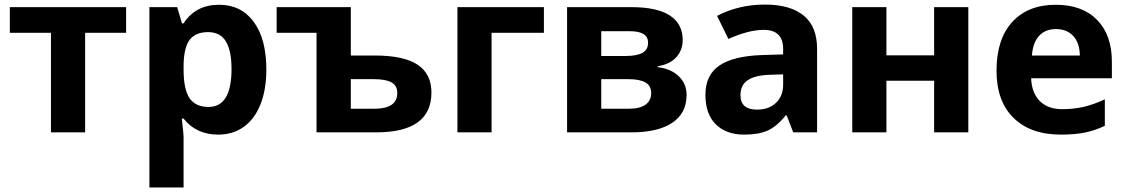

<svg xmlns="http://www.w3.org/2000/svg" viewBox="-20 -577 4910 837"><path d="M529.8 -545.9V-434.1H351.1V0H202.1V-434.1H22.9V-545.9Z M931.2 9.8Q835 9.8 780.3 -60.1H772.5Q780.3 8.3 780.3 19V240.2H631.3V-545.9H752.4L773.4 -475.1H780.3Q832.5 -556.2 935.1 -556.2Q1031.7 -556.2 1086.4 -481.4Q1141.1 -406.7 1141.1 -273.9Q1141.1 -186.5 1115.5 -122.1Q1089.8 -57.6 1042.5 -23.9Q995.1 9.8 931.2 9.8ZM887.2 -437Q832 -437 806.6 -403.1Q781.2 -369.1 780.3 -291V-274.9Q780.3 -187 806.4 -148.9Q832.5 -110.8 889.2 -110.8Q989.3 -110.8 989.3 -275.9Q989.3 -356.4 964.6 -396.7Q939.9 -437 887.2 -437Z M1509.3 -545.9V-335H1614.3Q1740.2 -335 1800.5 -294.9Q1860.8 -254.9 1860.8 -173.8Q1860.8 0 1620.1 0H1359.9V-434.1H1186V-545.9ZM1711.9 -171.9Q1711.9 -203.6 1686.8 -217.8Q1661.6 -231.9 1610.8 -231.9H1509.3V-103H1612.8Q1711.9 -103 1711.9 -171.9Z M2351.1 -545.9V-434.1H2123V0H1974.1V-545.9Z M2956.1 -402.8Q2956.1 -358.9 2928.5 -327.9Q2900.9 -296.9 2847.2 -288.1V-284.2Q2905.3 -277.3 2939.2 -244.4Q2973.1 -211.4 2973.1 -163.1Q2973.1 -83.5 2910.6 -41.7Q2848.1 0 2731.9 0H2452.1V-545.9H2731.9Q2844.2 -545.9 2900.1 -509.5Q2956.1 -473.1 2956.1 -402.8ZM2818.8 -170.9Q2818.8 -203.1 2793.9 -217.5Q2769 -231.9 2719.2 -231.9H2601.1V-103H2722.2Q2769.5 -103 2794.2 -120.8Q2818.8 -138.7 2818.8 -170.9ZM2805.2 -391.1Q2805.2 -440.9 2726.1 -440.9H2601.1V-333H2709Q2756.3 -333 2780.8 -346.7Q2805.2 -360.4 2805.2 -391.1Z M3438 0 3409.2 -74.2H3405.3Q3367.7 -26.9 3327.9 -8.5Q3288.1 9.8 3224.1 9.8Q3145.5 9.8 3100.3 -35.2Q3055.2 -80.1 3055.2 -163.1Q3055.2 -250 3116 -291.3Q3176.8 -332.5 3299.3 -336.9L3394 -339.8V-363.8Q3394 -446.8 3309.1 -446.8Q3243.7 -446.8 3155.3 -407.2L3106 -507.8Q3200.2 -557.1 3314.9 -557.1Q3424.8 -557.1 3483.4 -509.3Q3542 -461.4 3542 -363.8V0ZM3394 -252.9 3336.4 -251Q3271.5 -249 3239.7 -227.5Q3208 -206.1 3208 -162.1Q3208 -99.1 3280.3 -99.1Q3332 -99.1 3363 -128.9Q3394 -158.7 3394 -208Z M3844.2 -545.9V-335.9H4052.2V-545.9H4201.2V0H4052.2V-225.1H3844.2V0H3695.3V-545.9Z M4583.5 -450.2Q4536.1 -450.2 4509.3 -420.2Q4482.4 -390.1 4478.5 -335H4687.5Q4686.5 -390.1 4658.7 -420.2Q4630.9 -450.2 4583.5 -450.2ZM4604.5 9.8Q4472.7 9.8 4398.4 -63Q4324.2 -135.7 4324.2 -269Q4324.2 -406.2 4392.8 -481.2Q4461.4 -556.2 4582.5 -556.2Q4698.2 -556.2 4762.7 -490.2Q4827.1 -424.3 4827.1 -308.1V-235.8H4475.1Q4477.5 -172.4 4512.7 -136.7Q4547.9 -101.1 4611.3 -101.1Q4660.6 -101.1 4704.6 -111.3Q4748.5 -121.6 4796.4 -144V-28.8Q4757.3 -9.3 4712.9 0.2Q4668.5 9.8 4604.5 9.8Z"/></svg>

Font: Zoram GWebM
Style: Bold
Weight: 700
Foundry: Ascender Corporation
Version: Version 1.000